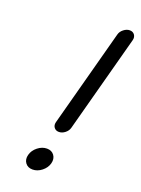

<svg xmlns="http://www.w3.org/2000/svg" viewBox="-146 -835 662 900"><g transform="rotate(20 185.0 -384.5)"><path d="M239 -246.1Q234.9 -230.5 220.5 -219.1Q206.1 -207.8 190.2 -207.8Q174.6 -207.8 166.3 -219Q158 -230.2 162.1 -246.1L292 -730.7Q296.1 -746.6 310.7 -757.9Q325.2 -769.3 340.8 -769.3Q356.4 -769.3 364.7 -757.9Q373 -746.6 368.9 -730.7ZM179.9 -16.8Q158.4 0 134.5 0Q110.6 0 98.3 -16.8Q85.9 -33.7 92.3 -57.6Q98.6 -81.5 120.1 -98.5Q141.6 -115.5 165.5 -115.5Q189.5 -115.5 201.8 -98.5Q214.1 -81.5 207.8 -57.6Q201.4 -33.7 179.9 -16.8Z"/></g></svg>

Font: Tecnico
Style: GruesoInclinado
Weight: 700
Italic angle: -15°
Version: Version 1.3